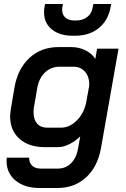

<svg xmlns="http://www.w3.org/2000/svg" viewBox="-20 -744 637 967"><path d="M13 66Q13 56 14 50H127Q126 75 141.5 90Q157 105 184 105H272Q312 105 339 77Q366 49 374 0L384 -57Q358 -32 328.5 -17.5Q299 -3 274 -3H205Q125 -3 78 -45Q31 -87 31 -158Q31 -169 35 -197L53 -304Q70 -399 129 -453Q188 -507 276 -507H338Q377 -507 410.5 -490.5Q444 -474 460 -447L469 -499H577L489 0Q472 96 413.5 149.5Q355 203 268 203H180Q104 203 58.5 165.5Q13 128 13 66ZM287 -101Q329 -101 364.5 -135Q400 -169 413 -223L429 -310Q432 -353 410 -380.5Q388 -408 350 -408H280Q236 -408 205.5 -378Q175 -348 167 -297L151 -204Q149 -195 149 -178Q149 -142 167 -121.5Q185 -101 217 -101ZM202 -681Q202 -699 204 -708L207 -724H297L294 -708Q293 -704 293 -696Q293 -670 309 -655.5Q325 -641 353 -641H365Q397 -641 420 -659Q443 -677 447 -708L450 -724H540L537 -708Q525 -641 477.5 -602.5Q430 -564 358 -564H346Q280 -564 241 -596Q202 -628 202 -681Z"/></svg>

Font: Bai Jamjuree SemiBold
Style: Italic
Weight: 600
Italic angle: -10°
Version: Version 1.000; ttfautohint (v1.6)